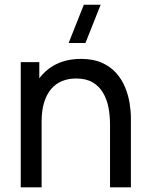

<svg xmlns="http://www.w3.org/2000/svg" viewBox="-20 -808 644 828"><path d="M348.5 -622.5H276L341.5 -787.5H414ZM454.5 0V-270.5Q454.5 -309 447.8 -344.5Q441 -380 424.2 -408.2Q407.5 -436.5 379.2 -453Q351 -469.5 308 -469.5Q274.5 -469.5 247.2 -458.2Q220 -447 200.5 -424Q181 -401 170.2 -366.2Q159.5 -331.5 159.5 -284.5V0H69.5V-540H149.5V-470.5Q174 -503 209 -524Q260 -554 329.5 -554Q382 -554 419 -537.5Q456 -521 480.5 -493.8Q505 -466.5 519 -432.8Q533 -399 538.8 -364.2Q544.5 -329.5 544.5 -298.5V0Z"/></svg>

Font: Cns Manrope Med
Style: Regular
Weight: 500
Designer: Mikhail Sharanda
Foundry: Mikhail Sharanda
Version: Version 4.504